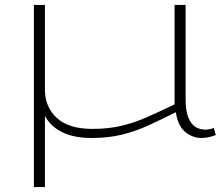

<svg xmlns="http://www.w3.org/2000/svg" viewBox="-20 -552 914 782"><path d="M118 210V-532H163V-187Q163 -116 211.5 -71.5Q260 -27 357 -27Q421 -27 474 -39.5Q527 -52 579 -75Q631 -98 691 -127V-532H736V-147Q736 -99 747.5 -72Q759 -45 777 -34.5Q795 -24 816 -24Q834 -24 851 -31L859 -2Q829 10 800 10Q765 10 735 -14Q705 -38 696 -95Q637 -65 584 -41Q531 -17 476 -3.5Q421 10 354 10Q280 10 232.5 -14Q185 -38 163 -80V210Z"/></svg>

Font: Georama ExtraExtended ExtraLight
Style: Regular
Weight: 200
Width: 8
Designer: Jean-Baptiste Levee
Foundry: Production Type
Version: Version 1.000